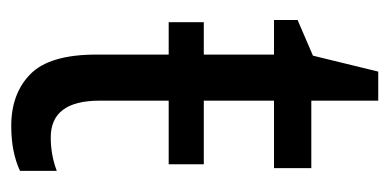

<svg xmlns="http://www.w3.org/2000/svg" viewBox="-200 -500 709 350"><g transform="rotate(90 155.0 -324.5)"><path d="M291 -6V-73Q262 -62 230 -62Q163 -62 163 -151V-277H279V-341H163V-469H286V-537H163V-659H110L81 -540L16 -512V-469H79V-341H20V-277H79V-145Q79 -60 114.5 -25Q150 10 209 10Q257 10 291 -6Z"/></g></svg>

Font: Noto Sans UI SemiCondensed
Style: Regular
Weight: 400
Width: 4
Designer: Monotype Design Team
Foundry: Monotype Imaging Inc.
Version: 1.001